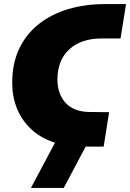

<svg xmlns="http://www.w3.org/2000/svg" viewBox="-20 -720 639 943"><path d="M387 0Q303 0 238.5 -23Q174 -46 130 -88.5Q86 -131 63 -188Q40 -245 40 -314Q40 -408 74 -480Q108 -552 169.5 -601Q231 -650 314.5 -675Q398 -700 497 -700H599L572 -531H477Q428 -531 388.5 -517.5Q349 -504 320.5 -478Q292 -452 277 -414.5Q262 -377 262 -329Q262 -295 272 -266Q282 -237 301.5 -215.5Q321 -194 351 -182Q381 -170 421 -170L516 -169L489 0ZM132 203 259 -36H420L293 203Z"/></svg>

Font: MuseoModerno Black
Style: Italic
Weight: 900
Italic angle: -9°
Designer: Pablo Cosgaya, Héctor Gatti, Marcela Romero, and the Authors of The MuseoModerno Project.
Foundry: Omnibus-Type Team
Version: Version 1.003